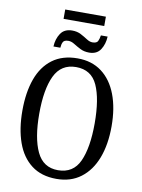

<svg xmlns="http://www.w3.org/2000/svg" viewBox="-106 -1072 853 1153"><g transform="rotate(10 320.5 -495.5)"><path d="M196 -944V-1001H444V-944ZM165 -770Q167 -816 189.5 -850Q212 -884 260 -884Q290 -884 313 -872Q336 -860 355 -847.5Q374 -835 391 -835Q417 -835 424 -849.5Q431 -864 434 -885H475Q473 -839 451 -805Q429 -771 382 -771Q351 -771 327.5 -783Q304 -795 285 -807Q266 -819 248 -819Q222 -819 215 -804.5Q208 -790 207 -770ZM320 10Q228 10 167.5 -36Q107 -82 77.5 -165Q48 -248 48 -359Q48 -470 77.5 -552Q107 -634 168 -679.5Q229 -725 321 -725Q408 -725 468.5 -679.5Q529 -634 560.5 -551.5Q592 -469 592 -358Q592 -247 560.5 -164.5Q529 -82 468 -36Q407 10 320 10ZM320 -43Q413 -43 451 -126.5Q489 -210 489 -358Q489 -507 451.5 -589.5Q414 -672 321 -672Q230 -672 190.5 -589.5Q151 -507 151 -358Q151 -210 190.5 -126.5Q230 -43 320 -43Z"/></g></svg>

Font: Noto Serif Condensed
Style: Regular
Weight: 400
Width: 3
Designer: Monotype Design Team
Foundry: Monotype Imaging Inc.
Version: Version 2.013; ttfautohint (v1.8.4.7-5d5b)